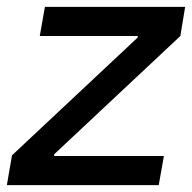

<svg xmlns="http://www.w3.org/2000/svg" viewBox="-34 -540 560 560"><path d="M-14 0H429L444 -85H124V-90L492 -435L506 -520H97L82 -435H368L367 -430L1 -87Z"/></svg>

Font: Fixel Display 20240404 Medium
Style: Italic
Weight: 500
Italic angle: -10°
Designer: AlfaBravo + MacPaw
Foundry: Kyrylo Tkachov, Marchela Mozhyna, Serhii Makarenko, Maria Weinstein, Zakhar Kryvoshyya
Version: Version 1.211;Glyphs 3.2 (3225)